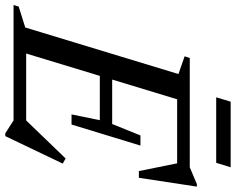

<svg xmlns="http://www.w3.org/2000/svg" viewBox="-124 -762 897 730"><g transform="rotate(90 325.0 -397.5)"><path d="M467.5 31.5 418.5 0H-20.5L-14.5 -19.5L65 -44.5L242 -627L174.5 -650.5L181 -670H596.5L660.5 -697H670L636.5 -476.5H611L581.5 -622H338L263 -375H432L475.5 -482.5H514L434 -220.5H395.5L417.5 -328H249L164 -48H418.5L563 -198L582.5 -187L478 31.5ZM330.5 -770.5 347 -825.5H596.5L579.5 -770.5Z"/></g></svg>

Font: Newsreader Text Medium
Style: Italic
Weight: 500
Italic angle: -17°
Designer: Hugues Gentile
Foundry: Production Type
Version: Version 1.001